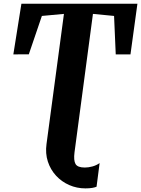

<svg xmlns="http://www.w3.org/2000/svg" viewBox="-20 -763 762 1036"><path d="M441 253.5Q394.5 253.5 353.5 235.5Q312.5 217.5 282.5 185Q252.5 152.5 238.2 108.8Q224 65 231 14L325 -688L206 -677L135.5 -470L52 -469.5L95.5 -743H721.5L684 -469.5H604.5L595.5 -677L481.5 -688L382 59.5Q376.5 102.5 387.5 121.8Q398.5 141 437.5 141Q457.5 141 478.5 135.2Q499.5 129.5 517.5 117L501 244.5Q493.5 248 477.8 250.8Q462 253.5 441 253.5Z"/></svg>

Font: Merriweather 24pt ExtraBold
Style: Italic
Weight: 800
Italic angle: -7.8°
Version: Version 2.101